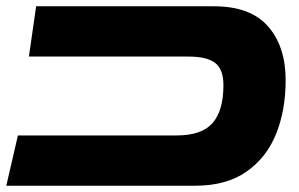

<svg xmlns="http://www.w3.org/2000/svg" viewBox="-40 -591 952 611"><path d="M17 -160H522Q602 -160 636.5 -199.5Q671 -239 671 -320Q671 -370 645 -390.5Q619 -411 559 -411H52L75 -571H641Q757 -571 813 -507Q869 -443 869 -336Q869 -240 838.5 -164.5Q808 -89 744 -44.5Q680 0 582 0H-20Z"/></svg>

Font: FiraGO Heavy
Style: Italic
Weight: 900
Italic angle: -8°
Designer: bBox Type GmbH
Foundry: bBox Type GmbH
Version: Version 1.001